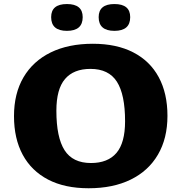

<svg xmlns="http://www.w3.org/2000/svg" viewBox="-20 -942 920 974"><path d="M451 -720Q571.5 -720 656.2 -676.2Q741 -632.5 785.2 -550.5Q829.5 -468.5 829.5 -354.5Q829.5 -240 781.2 -157.5Q733 -75 643.2 -31Q553.5 13 429.5 13Q308.5 13 224 -31Q139.5 -75 95.2 -157Q51 -239 51 -353Q51 -467.5 99.2 -549.8Q147.5 -632 237.2 -676Q327 -720 451 -720ZM441.5 -115Q527 -115 570.8 -166.2Q614.5 -217.5 614.5 -327Q614.5 -462.5 573 -527.5Q531.5 -592.5 439 -592.5Q353.5 -592.5 309.8 -541.2Q266 -490 266 -380.5Q266 -245 307.5 -180Q349 -115 441.5 -115ZM319.5 -785.5Q239.5 -785.5 239.5 -855Q239.5 -921.5 319.5 -921.5Q399.5 -921.5 399.5 -855Q399.5 -785.5 319.5 -785.5ZM560.5 -785.5Q480.5 -785.5 480.5 -855Q480.5 -921.5 560.5 -921.5Q640.5 -921.5 640.5 -855Q640.5 -785.5 560.5 -785.5Z"/></svg>

Font: Newsreader 6pt
Style: Bold
Weight: 700
Designer: Hugues Gentile
Foundry: Production Type
Version: Version 1.003; ttfautohint (v1.8.3)